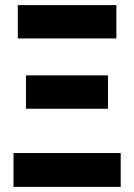

<svg xmlns="http://www.w3.org/2000/svg" viewBox="-20 -734 527 754"><path d="M50 -583V-714H437V-583ZM82 -307V-438H404V-307ZM33 0V-133H454V0Z"/></svg>

Font: Noto Sans Display SemiCondensed Extra
Style: Regular
Weight: 800
Width: 4
Designer: Monotype Design Team
Foundry: Monotype Imaging Inc.
Version: Version 1.900